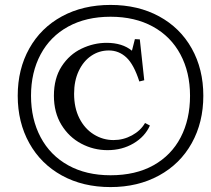

<svg xmlns="http://www.w3.org/2000/svg" viewBox="-20 -740 858 780"><path d="M413 -566Q477 -566 516 -534L528 -581L548 -580L566 -414L546 -409Q524 -478 493.5 -506.5Q463 -535 422 -535Q383 -535 351 -513.5Q319 -492 300 -452Q281 -412 281 -359Q281 -302 302.5 -259.5Q324 -217 361 -194Q398 -171 441 -171Q481 -171 516 -190Q551 -209 569 -240H570L589 -230Q569 -185 522.5 -157.5Q476 -130 417 -130Q360 -130 310 -156.5Q260 -183 229.5 -233Q199 -283 199 -351Q199 -422 230.5 -470.5Q262 -519 311.5 -542.5Q361 -566 413 -566ZM429 -720Q541 -720 626.5 -673.5Q712 -627 759 -543Q806 -459 806 -351Q806 -243 759 -158.5Q712 -74 626 -27Q540 20 429 20Q317 20 231.5 -27Q146 -74 99 -158.5Q52 -243 52 -351Q52 -459 99 -543Q146 -627 231.5 -673.5Q317 -720 429 -720ZM429 -28Q531 -28 603.5 -68.5Q676 -109 714 -182Q752 -255 752 -351Q752 -446 713 -519Q674 -592 601 -632Q528 -672 429 -672Q330 -672 257 -632Q184 -592 145 -519Q106 -446 106 -351Q106 -256 145 -182.5Q184 -109 257 -68.5Q330 -28 429 -28Z"/></svg>

Font: Minipax
Style: Regular
Weight: 400
Designer: Raphaël Ronot, Igor Stepanchenko (Cyrillic)
Foundry: steppetype
Version: Version 1.002